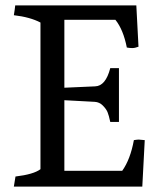

<svg xmlns="http://www.w3.org/2000/svg" viewBox="-20 -687 615 707"><path d="M490 -515Q477 -510 467 -510Q457 -510 447 -512Q434 -578 405 -614H217V-364L330 -369Q369 -370 386 -436H418V-238H386Q381 -262 376 -274Q371 -286 358.5 -298.5Q346 -311 329 -312L217 -318V-58H430Q460 -100 473 -171Q485 -173 491 -173Q497 -173 513 -171L504 0H31L37 -37Q104 -45 129 -64V-604Q91 -624 31 -631Q35 -655 36 -667H482Z"/></svg>

Font: Caladea
Style: Regular
Weight: 400
Designer: Carolina Giovagnoli and Andres Torresi
Foundry: Carolina Giovagnoli and Andres Torresi
Version: Version 1.002